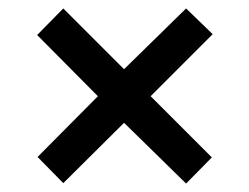

<svg xmlns="http://www.w3.org/2000/svg" viewBox="-20 -530 591 455"><path d="M421 -95 274 -239 130 -96 69 -158 212 -302 68 -447 130 -510 274 -366 421 -510 484 -449 337 -302 482 -157Z"/></svg>

Font: Noto Sans Gunjala Gondi SemiBold
Style: Regular
Weight: 600
Version: Version 1.004